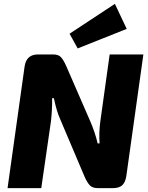

<svg xmlns="http://www.w3.org/2000/svg" viewBox="-20 -971 764 991"><path d="M634 -822 381 -721 339 -797 573 -951ZM720 -690 632 -62Q627 -30 611 -15Q595 0 563 0H485Q458 0 444.5 -13.5Q431 -27 417 -58L291 -355Q273 -394 258 -464H249Q250 -406 243 -345L193 0H19L107 -628Q116 -690 176 -690H254Q281 -690 294 -676.5Q307 -663 321 -632L445 -347Q470 -290 484 -231H494Q490 -286 498 -346L546 -690Z"/></svg>

Font: Exo 2.0 Extra Bold
Style: Italic
Weight: 800
Italic angle: -8°
Designer: Natanael Gama
Version: Version 1.001;PS 001.001;hotconv 1.0.70;makeotf.lib2.5.58329